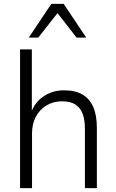

<svg xmlns="http://www.w3.org/2000/svg" viewBox="-20 -975 603 995"><path d="M84 0V-719H145V-386H139Q159 -444 205.5 -475.5Q252 -507 311 -507Q369 -507 406.5 -485.5Q444 -464 463 -421Q482 -378 482 -313V0H420V-309Q420 -355 408 -386Q396 -417 370.5 -433.5Q345 -450 302 -450Q256 -450 220.5 -428.5Q185 -407 165.5 -369.5Q146 -332 146 -285V0ZM129 -780 246 -955H310L427 -780H377L278 -907L178 -780Z"/></svg>

Font: Nunitoga
Style: Light
Weight: 300
Designer: Vernon Adams
Foundry: Vernon Adams
Version: Version 1.0